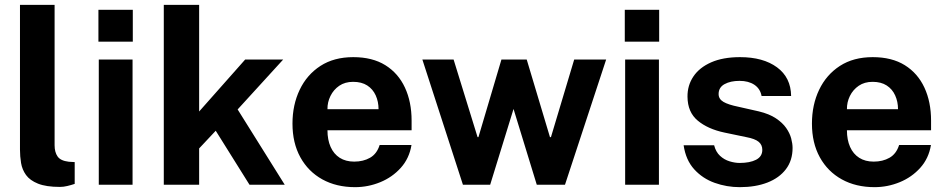

<svg xmlns="http://www.w3.org/2000/svg" viewBox="-20 -763 3908 793"><path d="M227.5 9Q170.5 9 137 -4.5Q103.5 -18 87.5 -40.2Q71.5 -62.5 67 -89.8Q62.5 -117 62.5 -145V-743H205.5V-163Q205.5 -134.5 217.8 -116.8Q230 -99 264 -95L288.5 -93.5V-3.5Q273.5 1.5 258 5.2Q242.5 9 227.5 9Z M388 0V-517H527.5V0ZM386.5 -591V-722.5H528.5V-591Z M656.5 0V-743H802.5V-302.5L992.5 -517H1149.5L961.5 -311L1156 0H1010.5L871 -223L802.5 -150V0Z M1446.5 10Q1369.5 10 1311.2 -22.2Q1253 -54.5 1220.5 -113.5Q1188 -172.5 1188 -252.5Q1188 -330 1217.8 -392.2Q1247.5 -454.5 1303.5 -490.8Q1359.5 -527 1439 -527Q1518 -527 1571.5 -493.8Q1625 -460.5 1652.5 -401.2Q1680 -342 1680 -264.5V-225H1332.5Q1332.5 -185.5 1345.5 -156.2Q1358.5 -127 1383.2 -111.2Q1408 -95.5 1443 -95.5Q1480.5 -95.5 1508.5 -111.5Q1536.5 -127.5 1548 -164H1679.5Q1670.5 -109 1635.5 -70Q1600.5 -31 1550.5 -10.5Q1500.5 10 1446.5 10ZM1332.5 -312H1543.5Q1543.5 -343 1531.8 -369Q1520 -395 1496.8 -410Q1473.5 -425 1438.5 -425Q1405 -425 1381.2 -408.8Q1357.5 -392.5 1344.8 -366.5Q1332 -340.5 1332.5 -312Z M1892 0 1724.5 -517H1853.5L1952.5 -196.5H1956L2051 -517H2155.5L2251.5 -196.5H2255.5L2351.5 -517H2483.5L2313.5 0H2197L2101 -313L2004.5 0Z M2562 0V-517H2701.5V0ZM2560.5 -591V-722.5H2702.5V-591Z M3035.5 10Q2981.5 10 2931.8 -7.8Q2882 -25.5 2847.2 -63.8Q2812.5 -102 2803.5 -163H2929.5Q2936.5 -135.5 2953.8 -119.5Q2971 -103.5 2993 -96.8Q3015 -90 3035 -90Q3077 -90 3102.8 -103.2Q3128.5 -116.5 3128.5 -144Q3128.5 -165 3113.2 -177.5Q3098 -190 3063 -196.5L2972 -215.5Q2903.5 -230 2861.8 -264.8Q2820 -299.5 2819.5 -363.5Q2819 -410 2843.8 -447Q2868.5 -484 2917.2 -505.5Q2966 -527 3036.5 -527Q3132 -527 3189.2 -485Q3246.5 -443 3247.5 -366.5H3125.5Q3120 -396.5 3095.8 -412.8Q3071.5 -429 3034.5 -429Q2997 -429 2972.5 -415.5Q2948 -402 2948 -374.5Q2948 -354 2968 -342.2Q2988 -330.5 3030 -322L3114 -303Q3157.5 -292.5 3184.8 -274.2Q3212 -256 3227 -234.5Q3242 -213 3247.8 -191.2Q3253.5 -169.5 3253.5 -152Q3253.5 -100.5 3226 -64.2Q3198.5 -28 3149.5 -9Q3100.5 10 3035.5 10Z M3592 10Q3515 10 3456.8 -22.2Q3398.5 -54.5 3366 -113.5Q3333.5 -172.5 3333.5 -252.5Q3333.5 -330 3363.2 -392.2Q3393 -454.5 3449 -490.8Q3505 -527 3584.5 -527Q3663.5 -527 3717 -493.8Q3770.5 -460.5 3798 -401.2Q3825.5 -342 3825.5 -264.5V-225H3478Q3478 -185.5 3491 -156.2Q3504 -127 3528.8 -111.2Q3553.5 -95.5 3588.5 -95.5Q3626 -95.5 3654 -111.5Q3682 -127.5 3693.5 -164H3825Q3816 -109 3781 -70Q3746 -31 3696 -10.5Q3646 10 3592 10ZM3478 -312H3689Q3689 -343 3677.2 -369Q3665.5 -395 3642.2 -410Q3619 -425 3584 -425Q3550.5 -425 3526.8 -408.8Q3503 -392.5 3490.2 -366.5Q3477.5 -340.5 3478 -312Z"/></svg>

Font: Public Sans Thin
Style: Bold
Weight: 700
Version: Version 2.001